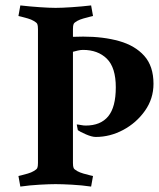

<svg xmlns="http://www.w3.org/2000/svg" viewBox="-20 -679 587 708"><path d="M249 -488 193 -541Q216 -542 239.5 -543Q263 -544 287 -544Q361 -544 419.5 -527.5Q478 -511 512 -473Q546 -435 546 -370Q546 -315 514.5 -270.5Q483 -226 434.5 -200Q386 -174 333 -174Q319 -174 297 -183.5Q275 -193 267 -199L263 -220Q268 -220 278 -218Q288 -216 296 -216Q351 -216 379 -250Q407 -284 407 -357Q407 -430 374 -462.5Q341 -495 286 -495Q277 -495 266.5 -492.5Q256 -490 249 -488ZM249 -572V-78Q249 -65 251.5 -59.5Q254 -54 265 -48Q274 -43 287.5 -39Q301 -35 312 -32.5Q323 -30 323 -30L316 9Q282 4 245 2Q208 0 185 0Q163 0 126.5 2Q90 4 55 9L48 -30Q48 -30 58.5 -32.5Q69 -35 82.5 -39Q96 -43 104 -48Q115 -54 117.5 -59.5Q120 -65 120 -78V-572Q120 -585 117.5 -590.5Q115 -596 104 -602Q96 -607 82.5 -611Q69 -615 58.5 -617.5Q48 -620 48 -620L55 -659Q90 -655 126.5 -652.5Q163 -650 185 -650Q208 -650 245 -652.5Q282 -655 316 -659L323 -620Q323 -620 312.5 -617.5Q302 -615 288 -611Q274 -607 265 -602Q254 -596 251.5 -590.5Q249 -585 249 -572Z"/></svg>

Font: Buenard
Style: Regular
Weight: 400
Version: Version 2.000